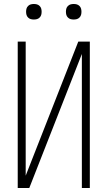

<svg xmlns="http://www.w3.org/2000/svg" viewBox="-20 -944 540 964"><path d="M69 0V-735H109V-62L373 -735H431V0H391V-673L127 0ZM350 -846Q342 -846 334.5 -848Q327 -850 321 -856Q315 -862 313 -869.5Q311 -877 311 -885Q311 -893 313 -900.5Q315 -908 321 -914Q327 -920 334.5 -922Q342 -924 350 -924Q358 -924 365.5 -922Q373 -920 379 -914Q385 -908 387 -900.5Q389 -893 389 -885Q389 -877 387 -869.5Q385 -862 379 -856Q373 -850 365.5 -848Q358 -846 350 -846ZM150 -846Q142 -846 134.5 -848Q127 -850 121 -856Q115 -862 113 -869.5Q111 -877 111 -885Q111 -893 113 -900.5Q115 -908 121 -914Q127 -920 134.5 -922Q142 -924 150 -924Q158 -924 165.5 -922Q173 -920 179 -914Q185 -908 187 -900.5Q189 -893 189 -885Q189 -877 187 -869.5Q185 -862 179 -856Q173 -850 165.5 -848Q158 -846 150 -846Z"/></svg>

Font: Iosevka SS18 Extralight
Style: Regular
Weight: 200
Monospace: yes
Designer: Belleve Invis
Foundry: Belleve Invis
Version: Version 25.1.1; ttfautohint (v1.8.4)